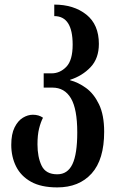

<svg xmlns="http://www.w3.org/2000/svg" viewBox="-20 -562 507 835"><path d="M229 253Q159 253 115 228.5Q71 204 50 162Q29 120 29 68Q29 21 43.5 -8Q58 -37 79.5 -50Q101 -63 123 -63Q149 -63 167 -50Q157 -31 150 -3Q143 25 143 66Q143 121 161 158.5Q179 196 229 196Q274 196 295 152Q316 108 316 14Q316 -88 288.5 -134.5Q261 -181 208 -181H170V-243H204Q241 -243 268.5 -271.5Q296 -300 296 -368Q296 -492 216 -492V-542Q301 -542 355.5 -498.5Q410 -455 410 -371Q410 -308 374 -270Q338 -232 285 -215V-213Q320 -204 354 -179.5Q388 -155 410.5 -108.5Q433 -62 433 11Q433 132 378.5 192.5Q324 253 229 253Z"/></svg>

Font: Noto Serif Georgian ExtraCondensed SemiBold
Style: Regular
Weight: 600
Width: 2
Designer: Monotype Design Team, Akaki Razmadze
Foundry: Google LLC
Version: Version 2.003; ttfautohint (v1.8.4.7-5d5b)